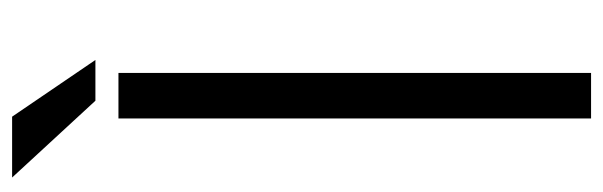

<svg xmlns="http://www.w3.org/2000/svg" viewBox="-368 -622 1020 325"><g transform="rotate(-90 142.5 -460.0)"><path d="M203 -809 107 -950H4L134 -809ZM181 30V-770H104V30Z"/></g></svg>

Font: LINE Seed JP App_OTF Regular
Style: Regular
Weight: 400
Designer: LY Corporation & Fontrix & Fontworks
Version: Version 1.002